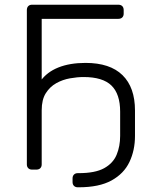

<svg xmlns="http://www.w3.org/2000/svg" viewBox="-20 -720 633 815"><path d="M116 0Q106 0 100 -6Q94 -12 94 -22V-677Q94 -688 100 -694Q106 -700 116 -700H482Q493 -700 499 -694Q505 -688 505 -677V-662Q505 -652 499 -646Q493 -640 482 -640H157V-22Q157 -12 151 -6Q145 0 134 0ZM152 -376Q179 -414 227.5 -433.5Q276 -453 343 -453Q447 -453 500 -401Q553 -349 553 -251V-143Q553 -82 529.5 -32.5Q506 17 453.5 46Q401 75 314 75H310Q300 75 294 69Q288 63 288 53V37Q288 27 294 21Q300 15 310 15H314Q384 15 422 -6Q460 -27 475 -63Q490 -99 490 -143V-246Q490 -321 453 -357Q416 -393 335 -393Q308 -393 277 -387.5Q246 -382 219 -367Q192 -352 174.5 -324.5Q157 -297 157 -252Z"/></svg>

Font: Rubik Light Light
Style: Regular
Weight: 300
Version: Version 2.101